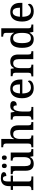

<svg xmlns="http://www.w3.org/2000/svg" viewBox="1848 -2658 820 4557"><g transform="rotate(-90 2258.5 -380.0)"><path d="M25 0V-45H40Q61 -45 79 -50Q97 -55 108 -69.5Q119 -84 119 -115V-483H29V-536H119V-582Q119 -673 167 -721.5Q215 -770 304 -770Q387 -770 419 -750Q451 -730 451 -699Q451 -670 426 -655Q401 -640 358 -640Q358 -669 345 -695Q332 -721 296 -721Q258 -721 243.5 -689.5Q229 -658 229 -594V-536H369V-483H229V-115Q229 -84 240.5 -69.5Q252 -55 270 -50Q288 -45 308 -45H349V0Z M648 10Q569 10 526.5 -37Q484 -84 484 -187V-422Q484 -466 461.5 -478.5Q439 -491 406 -491H403V-536H594V-198Q594 -133 614 -96.5Q634 -60 691 -60Q752 -60 779.5 -103.5Q807 -147 807 -219V-421Q807 -467 783.5 -479Q760 -491 728 -491H725V-536H917V-111Q917 -67 940 -56Q963 -45 995 -45H999V0H829L814 -78H809Q778 -23 737 -6.5Q696 10 648 10ZM794 -630Q772 -630 756.5 -643Q741 -656 741 -688Q741 -720 756.5 -733Q772 -746 794 -746Q816 -746 831.5 -733Q847 -720 847 -688Q847 -656 831.5 -643Q816 -630 794 -630ZM600 -630Q578 -630 562.5 -643Q547 -656 547 -688Q547 -720 562.5 -733Q578 -746 600 -746Q621 -746 637 -733Q653 -720 653 -688Q653 -656 637 -643Q621 -630 600 -630Z M1042 0V-45H1048Q1082 -45 1105.5 -57.5Q1129 -70 1129 -116V-649Q1129 -678 1117.5 -692Q1106 -706 1088 -710.5Q1070 -715 1050 -715H1041V-760H1239V-555Q1239 -535 1237.5 -512.5Q1236 -490 1235 -474.5Q1234 -459 1234 -459H1240Q1264 -507 1301 -527Q1338 -547 1388 -547Q1472 -547 1517 -500.5Q1562 -454 1562 -352V-117Q1562 -70 1582.5 -57.5Q1603 -45 1636 -45H1639V0H1452V-341Q1452 -406 1429.5 -441.5Q1407 -477 1350 -477Q1292 -477 1265.5 -432Q1239 -387 1239 -317V-111Q1239 -68 1262 -56.5Q1285 -45 1318 -45H1321V0Z M1696 0V-45H1699Q1733 -45 1756.5 -57.5Q1780 -70 1780 -117V-423Q1780 -467 1757 -479Q1734 -491 1701 -491H1698V-536H1865L1884 -443H1889Q1902 -473 1917.5 -496.5Q1933 -520 1958.5 -533.5Q1984 -547 2027 -547Q2083 -547 2110 -527Q2137 -507 2137 -471Q2137 -436 2112.5 -414.5Q2088 -393 2035 -393Q2035 -434 2023.5 -453.5Q2012 -473 1983 -473Q1955 -473 1937 -452Q1919 -431 1909 -399Q1899 -367 1894.5 -333Q1890 -299 1890 -273V-112Q1890 -68 1913.5 -56.5Q1937 -45 1969 -45H1998V0Z M2444 10Q2330 10 2267.5 -62Q2205 -134 2205 -264Q2205 -405 2264.5 -476Q2324 -547 2434 -547Q2534 -547 2591.5 -486.5Q2649 -426 2649 -307V-260H2318Q2320 -153 2356.5 -104.5Q2393 -56 2462 -56Q2514 -56 2550.5 -78Q2587 -100 2605 -129Q2613 -125 2619.5 -115Q2626 -105 2626 -91Q2626 -69 2606.5 -45.5Q2587 -22 2546.5 -6Q2506 10 2444 10ZM2534 -317Q2534 -395 2511 -442.5Q2488 -490 2433 -490Q2381 -490 2352.5 -445.5Q2324 -401 2320 -317Z M2723 0V-45H2729Q2763 -45 2786.5 -57.5Q2810 -70 2810 -116V-424Q2810 -467 2787.5 -479Q2765 -491 2732 -491H2728V-536H2903L2916 -458H2921Q2952 -514 2990 -530.5Q3028 -547 3076 -547Q3155 -547 3199 -500.5Q3243 -454 3243 -352V-117Q3243 -70 3262.5 -57.5Q3282 -45 3316 -45H3321V0H3133V-341Q3133 -406 3110.5 -441.5Q3088 -477 3032 -477Q2990 -477 2965.5 -454.5Q2941 -432 2930.5 -395.5Q2920 -359 2920 -317V-111Q2920 -68 2942.5 -56.5Q2965 -45 2998 -45H3002V0Z M3605 10Q3506 10 3453.5 -56.5Q3401 -123 3401 -267Q3401 -412 3453.5 -479.5Q3506 -547 3604 -547Q3661 -547 3697.5 -523Q3734 -499 3756 -461H3762Q3759 -486 3757.5 -518Q3756 -550 3756 -574V-649Q3756 -692 3731.5 -703.5Q3707 -715 3674 -715H3666V-760H3866V-114Q3866 -69 3890.5 -57Q3915 -45 3948 -45H3955V0H3779L3763 -87H3758Q3735 -42 3699 -16Q3663 10 3605 10ZM3629 -57Q3702 -57 3729 -109Q3756 -161 3756 -268Q3756 -370 3728.5 -425Q3701 -480 3628 -480Q3566 -480 3539.5 -425Q3513 -370 3513 -267Q3513 -161 3539.5 -109Q3566 -57 3629 -57Z M4264 10Q4150 10 4087.5 -62Q4025 -134 4025 -264Q4025 -405 4084.5 -476Q4144 -547 4254 -547Q4354 -547 4411.5 -486.5Q4469 -426 4469 -307V-260H4138Q4140 -153 4176.5 -104.5Q4213 -56 4282 -56Q4334 -56 4370.5 -78Q4407 -100 4425 -129Q4433 -125 4439.5 -115Q4446 -105 4446 -91Q4446 -69 4426.5 -45.5Q4407 -22 4366.5 -6Q4326 10 4264 10ZM4354 -317Q4354 -395 4331 -442.5Q4308 -490 4253 -490Q4201 -490 4172.5 -445.5Q4144 -401 4140 -317Z"/></g></svg>

Font: Noto Serif Bengali Medium
Style: Regular
Weight: 500
Designer: Juan Bruce, Universal Thirst, Indian Type Foundry and the Monotype Design Team.
Foundry: Monotype Imaging Inc.
Version: Version 2.003; ttfautohint (v1.8.4.7-5d5b)